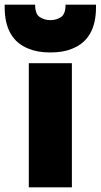

<svg xmlns="http://www.w3.org/2000/svg" viewBox="-75 -800 430 820"><path d="M232 0H48V-530H232ZM140 -576Q85 -576 47 -592Q-55 -632 -55 -769V-780H75Q75 -740 95 -727Q115 -714 140 -714Q166 -714 185.5 -727Q205 -740 205 -780H335V-769Q335 -632 233 -592Q196 -576 140 -576Z"/></svg>

Font: Tanohe Sans Black
Style: Regular
Weight: 900
Designer: Village Type and Design LLC & Cristiano Sobral
Foundry: Cooper Hewitt Smithsonian Design Museum
Version: Version 1.00;March 11, 2020;FontCreator 12.0.0.2522 64-bit; 